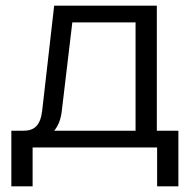

<svg xmlns="http://www.w3.org/2000/svg" viewBox="-20 -520 669 677"><path d="M62 -59H20V137H95V0H534V137H609V-59H533V-500H171L129 -132C123 -77 101 -59 62 -59ZM171 -59C186 -77 195 -101 198 -130L235 -441H458V-59Z"/></svg>

Font: LT Wave Light
Style: Regular
Weight: 300
Designer: Daniel Lyons
Version: Version 2.5 (Glyphs App)